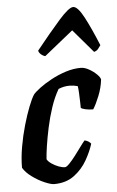

<svg xmlns="http://www.w3.org/2000/svg" viewBox="-54 -808 516 846"><g transform="rotate(-5 203.5 -385.0)"><path d="M151 0Q137 0 109 -12Q81 -24 54.5 -43.5Q28 -63 16 -84Q16 -128 24.5 -176.5Q33 -225 46 -270Q59 -315 72.5 -349.5Q86 -384 97 -401Q106 -412 128 -428.5Q150 -445 180.5 -461.5Q211 -478 245 -489Q279 -500 312 -500Q329 -500 348.5 -489Q368 -478 382 -464Q396 -450 397 -441Q393 -405 378.5 -369Q364 -333 351 -313Q332 -313 317 -316.5Q302 -320 297 -324Q297 -331 296.5 -350.5Q296 -370 295 -390.5Q294 -411 292 -421Q274 -426 255 -426Q231 -426 207 -416Q187 -382 172.5 -338.5Q158 -295 148.5 -250.5Q139 -206 133.5 -169Q128 -132 127 -112Q132 -102 146.5 -92Q161 -82 177 -76Q193 -70 205 -70Q212 -70 225 -83.5Q238 -97 252.5 -116Q267 -135 280 -153Q293 -171 301 -180Q311 -178 318.5 -173Q326 -168 329 -163Q319 -130 297.5 -92Q276 -54 240 -27Q204 0 151 0ZM161 -565Q150 -568 141.5 -576Q133 -584 132 -592Q193 -668 238 -719Q283 -770 302 -770Q322 -770 349 -719Q376 -668 407 -592Q402 -585 395.5 -576.5Q389 -568 377 -565L289 -668Z"/></g></svg>

Font: Texturina 72pt 72pt Regular
Style: Bold Italic
Weight: 700
Italic angle: -11°
Designer: Guillermo Torres Carreño
Foundry: Omnibus-Type
Version: Version 1.002; ttfautohint (v1.8.3)